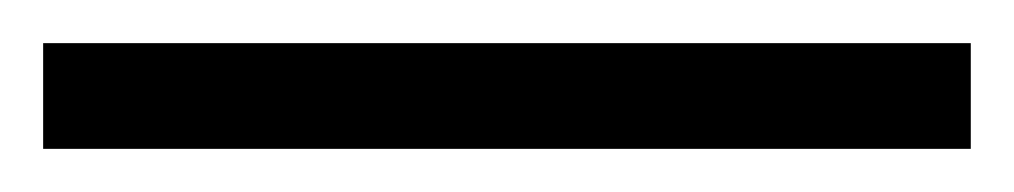

<svg xmlns="http://www.w3.org/2000/svg" viewBox="-24 63 470 89"><path d="M-4 132H426V83H-4Z"/></svg>

Font: Noto Serif Khmer SemiCondensed Light
Style: Regular
Weight: 300
Width: 4
Designer: Danh Hong and the Monotype Design Team
Foundry: Monotype Imaging Inc.
Version: Version 2.004